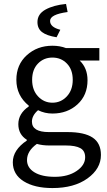

<svg xmlns="http://www.w3.org/2000/svg" viewBox="-20 -730 544 974"><path d="M116 -17V-21Q73 -48 73 -100Q73 -154 126 -190V-194Q63 -245 63 -325Q63 -402 116 -450Q169 -498 246 -498Q284 -498 315 -486H484V-423H384Q424 -385 424 -323Q424 -247 373 -200.5Q322 -154 246 -154Q207 -154 173 -171Q142 -144 142 -113Q142 -60 228 -60H322Q408 -60 450 -32Q492 -4 492 56Q492 126 424 175Q356 224 246 224Q155 224 100 189.5Q45 155 45 93Q45 31 116 -17ZM117 82Q117 121 154.5 144Q192 167 258 167Q325 167 368.5 137.5Q412 108 412 68Q412 35 387.5 21.5Q363 8 314 8H230Q195 8 167 0Q117 36 117 82ZM172.5 -407.5Q143 -377 143 -325Q143 -273 173 -241Q203 -209 246 -209Q289 -209 319 -241Q349 -273 349 -325Q349 -377 319.5 -407.5Q290 -438 246 -438Q202 -438 172.5 -407.5ZM170 -618Q170 -659 211 -681.5Q252 -704 315 -710L323 -669Q234 -657 234 -624Q234 -592 286 -579L267 -541Q217 -549 193.5 -567Q170 -585 170 -618Z"/></svg>

Font: RibengUni
Style: Regular
Weight: 400
Designer: (1) Dr. Andrew Glass (Senior Program Manager at Microsoft Corporation)
(2) Bivuti Chakma (Chakma Font Designer & Keyboar
Foundry: Bivuti Chakma
Version: Version 2.2022; Updated on: 03 June 2022; Friday